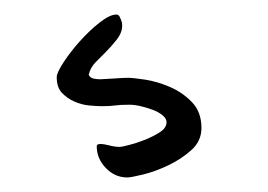

<svg xmlns="http://www.w3.org/2000/svg" viewBox="-20 -99 368 264"><path d="M147 -70Q148 -68 148 -64Q148 -54 140.5 -44.5Q133 -35 125 -27Q120 -22 112 -14Q104 -6 102 4Q104 8 108.5 9Q113 10 118 10Q121 10 135.5 9Q150 8 156 8Q163 8 179.5 10.5Q196 13 213.5 20.5Q231 28 244 41.5Q257 55 257 77Q257 95 243 107.5Q229 120 211 128.5Q193 137 176.5 141Q160 145 155 145Q138 145 125.5 132Q113 119 113 102Q113 99 118 99Q123 99 130.5 101Q138 103 145 103Q147 103 157 100.5Q167 98 178.5 93.5Q190 89 199.5 83Q209 77 209 69Q209 64 203.5 59.5Q198 55 190 52Q182 49 173.5 47Q165 45 158 45Q145 45 138.5 46Q132 47 120 47Q113 47 102.5 46Q92 45 82 40.5Q72 36 65 28.5Q58 21 58 7Q58 1 67.5 -13.5Q77 -28 90 -42.5Q103 -57 117 -68Q131 -79 140 -79Q143 -79 144.5 -76Q146 -73 147 -70Z"/></svg>

Font: Reenie Beanie
Style: Regular
Weight: 500
Designer: James Grieshaber
Foundry: James Grieshaber
Version: Version 1.000